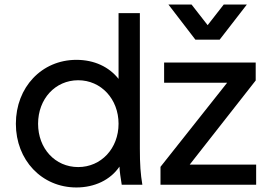

<svg xmlns="http://www.w3.org/2000/svg" viewBox="-20 -815 1168 847"><path d="M317 12C397 12 467 -21 507 -80C508 -56 512 -32 517 0H608C600 -48 597 -89 597 -160V-757H503V-467C461 -520 396 -551 317 -551C164 -551 50 -430 50 -269C50 -109 164 12 317 12ZM148 -269C148 -379 224 -461 325 -461C426 -461 503 -378 503 -269C503 -160 426 -78 325 -78C223 -78 148 -160 148 -269ZM688 0H1110V-89H817L1108 -460V-539H704V-450H982L688 -79ZM723 -795 842 -640H949L1069 -795H967L896 -704L825 -795Z"/></svg>

Font: Mluvka Medium
Style: Regular
Weight: 500
Designer: Modified by Jiří Krblich, Original typeface by Gumpita Rahayu
Foundry: Gumpita Rahayu & Jiří Krblich
Version: Version 2.000;Glyphs 3.1.1 (3134)